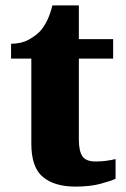

<svg xmlns="http://www.w3.org/2000/svg" viewBox="-20 -681 467 711"><path d="M259 10Q182 10 139 -25.5Q96 -61 96 -149V-464H21V-519Q59 -519 86 -534Q113 -549 128 -565Q142 -580 154 -604Q166 -628 174 -661H272V-536H399V-464H272V-165Q272 -122 285 -102.5Q298 -83 334 -83Q354 -83 373 -85.5Q392 -88 408 -92V-19Q391 -11 352.5 -0.5Q314 10 259 10Z"/></svg>

Font: Noto Serif Georgian ExtraBold
Style: Regular
Weight: 800
Designer: Monotype Design Team, Akaki Razmadze
Foundry: Google LLC
Version: Version 2.003; ttfautohint (v1.8.4.7-5d5b)